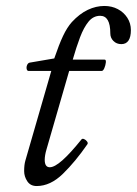

<svg xmlns="http://www.w3.org/2000/svg" viewBox="-20 -611 459 644"><path d="M103 13Q82 13 71.5 -3Q61 -19 61 -37Q61 -48 62 -56.5Q63 -65 65 -72L152 -373H76Q71 -373 69.5 -379.5Q68 -386 71 -393Q74 -400 80 -401L162 -415Q178 -462 191.5 -490.5Q205 -519 221 -537Q247 -565 274.5 -578Q302 -591 330 -591Q355 -591 375 -580.5Q395 -570 407 -551.5Q419 -533 419 -510Q419 -487 411 -475Q403 -463 387 -463Q371 -463 360.5 -473.5Q350 -484 350 -499Q350 -558 316 -558Q293 -558 277 -538.5Q261 -519 248.5 -486Q236 -453 224 -411H331Q336 -411 335 -401.5Q334 -392 330 -382.5Q326 -373 321 -373H212L136 -110Q133 -100 131.5 -91Q130 -82 130 -75Q130 -50 147 -50Q163 -50 189.5 -73.5Q216 -97 253 -143Q256 -147 262 -144.5Q268 -142 272 -136.5Q276 -131 273 -127Q233 -69 191 -28Q149 13 103 13Z"/></svg>

Font: Junicode VF
Style: Italic
Weight: 400
Italic angle: -11°
Designer: Peter S. Baker
Version: Version 2.209